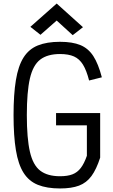

<svg xmlns="http://www.w3.org/2000/svg" viewBox="-20 -1050 640 1084"><path d="M319 14Q244.5 14 193.8 -6.5Q143 -27 113 -74.5Q83 -122 69.8 -202Q56.5 -282 56.5 -400Q56.5 -518 69.8 -598Q83 -678 113 -725.5Q143 -773 193.8 -793.5Q244.5 -814 319 -814Q389 -814 433.8 -795.5Q478.5 -777 506.8 -733.5Q535 -690 555 -613.5L483 -595.5Q468.5 -652.5 448.5 -685Q428.5 -717.5 397.8 -731.2Q367 -745 319 -745Q248 -745 207 -713.5Q166 -682 148.8 -606.8Q131.5 -531.5 131.5 -400Q131.5 -269 148.8 -193.5Q166 -118 207 -86.5Q248 -55 319 -55Q361.5 -55 389.2 -65.8Q417 -76.5 436.2 -101.8Q455.5 -127 470.5 -170.5V-342.5H296.5V-411.5H545.5V-160Q524.5 -94.5 496.5 -56.2Q468.5 -18 426.2 -2Q384 14 319 14ZM390.5 -851.5 300 -934 208.5 -853.5 151.5 -898.5 300 -1030 448.5 -896.5Z"/></svg>

Font: Victor Mono Thin
Style: Regular
Weight: 100
Monospace: yes
Designer: Rune Bjørnerås
Version: Version 1.561;gftools[0.9.30]